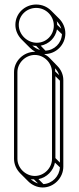

<svg xmlns="http://www.w3.org/2000/svg" viewBox="-20 -769 350 849"><path d="M48 -659C48 -634 59 -611 76 -594L112 -558C119 -551 127 -545 136 -540H134C84 -540 42 -499 42 -450V-67C42 -42 53 -19 70 -2L105 33C121 49 144 60 169 60C219 60 260 17 260 -32V-415C260 -440 249 -462 233 -478L198 -514C191 -521 183 -526 175 -530H178C228 -530 269 -571 269 -621C269 -647 258 -670 241 -687L206 -722C189 -739 166 -749 140 -749C90 -749 48 -710 48 -659ZM210 -450V-67C210 -26 175 9 134 9C93 9 57 -26 57 -67V-450C57 -491 93 -526 134 -526C175 -526 210 -491 210 -450ZM245 -412V-50L225 -70V-432ZM242 -436 224 -453C224 -458 224 -462 223 -467C232 -458 238 -448 242 -436ZM245 -29C243 10 211 43 172 45L150 23C187 16 216 -14 223 -50ZM148 42C136 38 125 32 116 23C121 24 125 24 130 24ZM254 -618C252 -578 221 -547 181 -545L160 -567C197 -574 225 -602 232 -639ZM251 -642 233 -659C233 -665 232 -670 231 -675C240 -666 247 -655 251 -642ZM157 -548C144 -552 132 -559 123 -568C128 -567 134 -566 140 -566ZM218 -656C218 -614 185 -580 143 -580C100 -580 63 -616 63 -659C63 -701 98 -734 140 -734C183 -734 218 -699 218 -656Z"/></svg>

Font: Blanket
Style: Ugh
Weight: 900
Foundry: Cannot Into Space Fonts
Version: Version 0.9